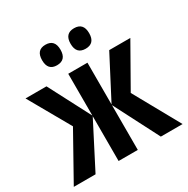

<svg xmlns="http://www.w3.org/2000/svg" viewBox="-167 -891 1017 1039"><g transform="rotate(-30 341.0 -371.5)"><path d="M431 -615Q489 -615 489 -679Q489 -743 431 -743Q373 -743 373 -679Q373 -615 431 -615ZM252 -615Q310 -615 310 -679Q310 -743 252 -743Q195 -743 195 -679Q195 -615 252 -615ZM537 -545 401 -284V-545H281V-284L145 -545H14L161 -286L1 0H137L281 -280V0H401V-280L545 0H681L522 -286L669 -545Z"/></g></svg>

Font: Noto Sans UI Condensed
Style: Bold
Weight: 700
Width: 3
Designer: Monotype Design Team
Foundry: Monotype Imaging Inc.
Version: 1.001